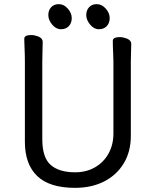

<svg xmlns="http://www.w3.org/2000/svg" viewBox="-20 -888 750 926"><path d="M490 -846.5Q509 -825 509 -801Q509 -777 495 -762Q481 -747 457 -747Q433 -747 414.5 -769.5Q396 -792 396 -815Q396 -838 409.5 -853Q423 -868 447 -868Q471 -868 490 -846.5ZM307 -846.5Q326 -825 326 -801Q326 -777 312 -762Q298 -747 274 -747Q250 -747 231.5 -769.5Q213 -792 213 -815Q213 -838 226.5 -853Q240 -868 264 -868Q288 -868 307 -846.5ZM527 -245V-591Q527 -605 526 -625Q524 -667 524 -691Q524 -701 535 -706Q544 -709 558.5 -709Q573 -709 592 -702Q613 -693 613 -677Q613 -665 612 -640Q611 -615 611 -590V-232Q611 -157 577 -100.5Q543 -44 482.5 -13Q422 18 342 18Q219 18 159.5 -39Q100 -96 100 -204V-592Q100 -623 98.5 -653.5Q97 -684 97 -701Q97 -711 108 -716Q117 -719 131.5 -719Q146 -719 165 -712Q186 -703 186 -686Q186 -674 185 -645Q184 -616 184 -590V-216Q184 -128 224.5 -92.5Q265 -57 342 -57Q396 -57 438 -81Q480 -105 503.5 -147.5Q527 -190 527 -245Z"/></svg>

Font: Moon Stars Kai
Style: Bold
Weight: 700
Designer: GuiWonder
Version: Version 1.101